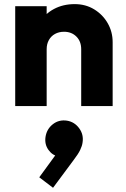

<svg xmlns="http://www.w3.org/2000/svg" viewBox="-20 -516 612 934"><path d="M375 0V-276.5Q375 -315 351.5 -338.2Q328 -361.5 291.6 -361.5Q266.9 -361.5 247.7 -351Q228.5 -340.5 217.8 -321.2Q207 -302 207 -276.5L147.5 -305.5Q147.5 -363 172.8 -405.8Q198 -448.5 242.4 -472.2Q286.9 -496 343.2 -496Q396.5 -496 438.2 -470.5Q480 -445 504 -403Q528 -361 528 -311V0ZM54 0V-486H207V0ZM238 397.5 171 346.5 261.5 222.5 308.5 217Q299 230 287.5 238.2Q276 246.5 263.5 244.5Q235 240 215.5 212.8Q196 185.5 201.5 149.5Q207.5 111.5 237.2 88.2Q267 65 306 71Q342.5 77 365.2 108Q388 139 381.5 178Q379.5 193.5 370 213.5Q360.5 233.5 337.5 263.5Z"/></svg>

Font: Outfit Thin
Style: Regular
Weight: 100
Designer: Rodrigo Fuenzalida
Foundry: fragTYPE
Version: Version 1.100;gftools[0.9.27]